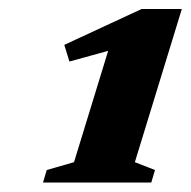

<svg xmlns="http://www.w3.org/2000/svg" viewBox="-20 -702 413 415"><path d="M140 -351.5 232 -651.5 253.5 -603 130 -569 119 -605 286 -682.5H373L271.5 -351.5L315 -334.5L307 -307.5H73L81 -334.5Z"/></svg>

Font: Newsreader ExtraBold
Style: Italic
Weight: 800
Italic angle: -17°
Designer: Hugues Gentile
Foundry: Production Type
Version: Version 1.003